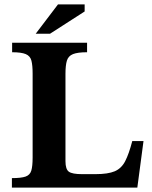

<svg xmlns="http://www.w3.org/2000/svg" viewBox="-20 -851 688 871"><path d="M603 0H34V-43Q76 -43 96 -50Q116 -57 122 -77Q128 -97 128 -136V-517Q128 -555 122.5 -576Q117 -597 97 -605.5Q77 -614 35 -614V-657H375V-614Q332 -614 311 -605.5Q290 -597 283.5 -576Q277 -555 277 -516V-120Q277 -83 292.5 -72Q308 -61 352 -61H413Q470 -61 500.5 -74Q531 -87 548 -120Q565 -153 580 -211H631ZM207 -698H142L243 -831H364V-799Z"/></svg>

Font: STIX Two Text
Style: Bold
Weight: 700
Designer: Ross Mills, John Hudson & Paul Hanslow, Tiro Typeworks Ltd; with prior portions MicroPress Inc., and Coen Hoffman.
Foundry: Tiro Typeworks Ltd
Version: Version 2.13 b171